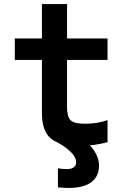

<svg xmlns="http://www.w3.org/2000/svg" viewBox="-20 -710 640 948"><path d="M321 218Q306 218 292 217Q278 216 266 215V121Q277 123 288.5 124Q300 125 312 125Q326 125 335.5 121Q345 117 350.5 109.5Q356 102 356 90Q356 68 331.5 42.5Q307 17 262 -8L374 -37Q421 -2 445 34Q469 70 469 109Q469 144 451.5 168.5Q434 193 401 205.5Q368 218 321 218ZM374 10Q273 10 230 -27Q187 -64 187 -151V-414H53V-520H187V-690H311V-520H511V-414H311V-181Q311 -133 329 -116Q347 -99 399 -99Q431 -99 458.5 -103.5Q486 -108 511 -117V-8Q478 1 444 5.5Q410 10 374 10Z"/></svg>

Font: M PLUS Code Latin Expanded SemiBold
Style: Regular
Weight: 600
Width: 7
Designer: Coji Morishita
Foundry: UNDERFOREST DESIGN
Version: Version 1.002; ttfautohint (v1.8.3)